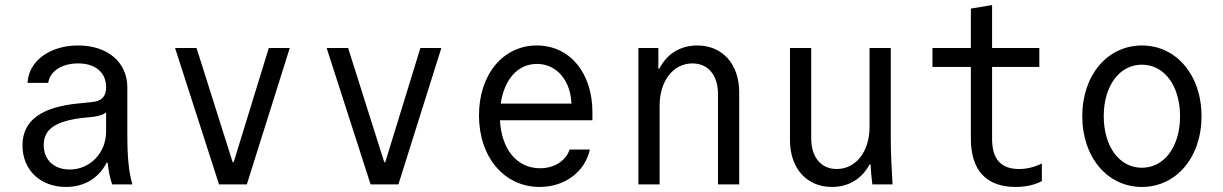

<svg xmlns="http://www.w3.org/2000/svg" viewBox="-20 -730 4840 760"><path d="M400 -385C400 -348 383 -330 345 -326L295 -321C143 -307 69 -253 69 -154C69 -57 140 10 241 10C314 10 371 -25 402 -86H406C410 -51 416 -22 424 0H504C490 -47 484 -109 484 -193V-384C484 -484 406 -550 289 -550C177 -550 93 -488 89 -402H171C177 -448 225 -479 289 -479C358 -479 400 -443 400 -385ZM400 -285V-210C400 -124 336 -59 256 -59C194 -59 153 -97 153 -156C153 -218 199 -250 304 -263L352 -268C372 -271 388 -276 400 -285Z M847 0H957L1127 -540H1044L905 -88H901L758 -540H673Z M1447 0H1557L1727 -540H1644L1505 -88H1501L1358 -540H1273Z M1959 -254H2325V-286C2325 -442 2235 -550 2105 -550C1971 -550 1876 -435 1876 -273C1876 -108 1976 10 2116 10C2215 10 2295 -49 2315 -138H2235C2219 -93 2174 -64 2118 -64C2026 -64 1965 -139 1959 -254ZM2105 -477C2181 -477 2238 -415 2242 -320H1962C1976 -416 2030 -477 2105 -477Z M2507 0H2591V-312C2591 -410 2645 -479 2721 -479C2783 -479 2822 -432 2822 -358V0H2906V-365C2906 -476 2840 -550 2740 -550C2672 -550 2619 -516 2590 -458H2586V-540H2507Z M3506 -180V-540H3422V-228C3422 -130 3368 -61 3292 -61C3230 -61 3191 -108 3191 -182V-540H3107V-175C3107 -64 3173 10 3273 10C3340 10 3392 -23 3422 -79H3426C3427 -53 3430 -27 3433 0H3513C3509 -63 3506 -129 3506 -180Z M3907 -181V-465H4094V-540H3907V-710L3823 -696V-540H3671V-465H3823V-181C3823 -56 3884 10 4000 10C4040 10 4076 2 4104 -13V-83C4074 -68 4044 -61 4014 -61C3942 -61 3907 -100 3907 -181Z M4500 10C4636 10 4736 -107 4736 -270C4736 -433 4636 -550 4500 -550C4364 -550 4264 -433 4264 -270C4264 -107 4364 10 4500 10ZM4500 -66C4411 -66 4349 -150 4349 -270C4349 -390 4411 -474 4500 -474C4589 -474 4651 -390 4651 -270C4651 -150 4589 -66 4500 -66Z"/></svg>

Font: CommitMonoNiceRocks
Style: Regular
Weight: 400
Monospace: yes
Designer: Eigil Nikolajsen
Foundry: Eigil Nikolajsen
Version: Version 1.143